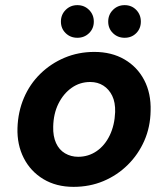

<svg xmlns="http://www.w3.org/2000/svg" viewBox="-20 -715 654 747"><path d="M266 12Q199 12 149 -18Q99 -48 72.5 -100Q46 -152 48 -217Q50 -280 73 -334Q96 -388 137 -428Q178 -468 231.5 -490.5Q285 -513 347 -513Q414 -513 464 -484Q514 -455 541 -403.5Q568 -352 566 -284Q565 -221 541.5 -167.5Q518 -114 477 -73.5Q436 -33 382.5 -10.5Q329 12 266 12ZM284 -105Q324 -105 356 -127Q388 -149 407 -188.5Q426 -228 428 -279Q429 -317 416.5 -342.5Q404 -368 382 -382Q360 -396 331 -396Q291 -396 259 -373.5Q227 -351 207.5 -312Q188 -273 187 -222Q186 -185 198 -158.5Q210 -132 233 -118.5Q256 -105 284 -105ZM281 -568Q254 -568 235.5 -586Q217 -604 217 -631Q217 -658 235.5 -676.5Q254 -695 281 -695Q308 -695 326.5 -676.5Q345 -658 345 -631Q345 -604 326.5 -586Q308 -568 281 -568ZM465 -568Q438 -568 419.5 -586Q401 -604 401 -631Q401 -658 419.5 -676.5Q438 -695 465 -695Q492 -695 510 -676.5Q528 -658 528 -631Q528 -604 510 -586Q492 -568 465 -568Z"/></svg>

Font: DM Sans 18pt
Style: Bold Italic
Weight: 700
Italic angle: -10°
Designer: Colophon Foundry, Jonny Pinhorn
Foundry: Colophon Foundry
Version: Version 4.004;gftools[0.9.30]